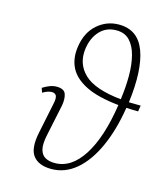

<svg xmlns="http://www.w3.org/2000/svg" viewBox="-116 -859 818 956"><g transform="rotate(15 293.5 -381.0)"><path d="M238 10Q173 10 144 -27Q115 -64 133 -150L165 -305Q172 -336 166 -348.5Q160 -361 142 -361Q134 -361 122.5 -357.5Q111 -354 96 -345L88 -368Q107 -380 124.5 -386.5Q142 -393 159 -393Q198 -393 206.5 -368.5Q215 -344 208 -307L175 -150Q164 -100 171 -72.5Q178 -45 198 -34Q218 -23 247 -23Q332 -23 392.5 -117.5Q453 -212 479 -384Q371 -395 309 -426Q247 -457 223.5 -504Q200 -551 209 -612Q220 -688 268 -730Q316 -772 379 -772Q477 -772 512.5 -677Q548 -582 526 -411Q555 -410 587 -410L582 -379Q550 -379 521 -381Q502 -262 462 -174Q422 -86 365 -38Q308 10 238 10ZM248 -613Q237 -534 291.5 -481.5Q346 -429 483 -415Q492 -479 492 -537.5Q492 -596 480 -642Q468 -688 442.5 -714.5Q417 -741 374 -741Q322 -741 289 -705.5Q256 -670 248 -613Z"/></g></svg>

Font: Noto Serif SemiCondensed ExtraLight
Style: Italic
Weight: 200
Width: 4
Italic angle: -12°
Designer: Monotype Design Team
Foundry: Monotype Imaging Inc.
Version: Version 2.013